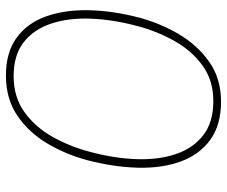

<svg xmlns="http://www.w3.org/2000/svg" viewBox="-79 -676 766 648"><g transform="rotate(-90 304.0 -352.0)"><path d="M285 11Q206 11 156 -25.5Q106 -62 83 -125Q60 -188 62 -269Q64 -350 87 -439Q106 -511 143 -574Q180 -637 237 -676Q294 -715 373 -715Q451 -715 500.5 -679Q550 -643 572.5 -580Q595 -517 593.5 -436.5Q592 -356 569 -267Q550 -195 513 -132Q476 -69 419.5 -29Q363 11 285 11ZM287 -15Q357 -15 407.5 -52Q458 -89 490.5 -147.5Q523 -206 540 -271Q562 -353 565 -428Q568 -503 548.5 -562Q529 -621 485.5 -655Q442 -689 371 -689Q300 -689 249 -652Q198 -615 165.5 -556.5Q133 -498 116 -433Q94 -352 91 -277Q88 -202 107.5 -143Q127 -84 171 -49.5Q215 -15 287 -15Z"/></g></svg>

Font: Prodigy Sans ExtraLight
Style: Italic
Weight: 200
Italic angle: -13°
Designer: Wei Huang
Foundry: Wei Huang
Version: Version 1.003; ttfautohint (v1.8.3)